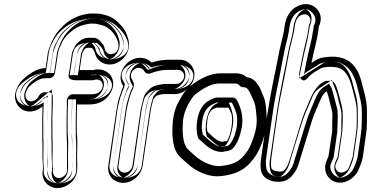

<svg xmlns="http://www.w3.org/2000/svg" viewBox="-20 -847 1826 945"><path d="M413 -612C417 -612 423 -611 431 -611H432C441 -602 444 -596 448 -582C457 -549 498 -515 552 -536C594 -553 626 -600 611 -655C605 -676 597 -698 583 -714L569 -729C550 -750 529 -764 505 -771C485 -777 472 -780 459 -780C439 -780 426 -782 405 -778C361 -770 323 -750 292 -721C267 -698 248 -672 235 -642C227 -623 218 -603 215 -584L206 -522L205 -512C168 -511 131 -491 93 -456C79 -443 69 -426 61 -407C40 -356 68 -312 105 -301C135 -292 168 -305 189 -323V-301C188 -269 187 -244 188 -224V-163L189 -136V-91C187 -61 194 -33 190 -5C186 22 197 47 214 61C267 107 361 57 360 -16C360 -32 361 -39 360 -47C358 -72 362 -136 360 -167L358 -192C358 -236 357 -271 359 -322V-333H422C460 -333 495 -348 518 -380C568 -451 513 -522 437 -502H372L375 -522L384 -582C391 -598 395 -611 413 -612ZM354 -452H433C436 -452 439 -452 441 -453C477 -465 498 -432 478 -404C468 -390 455 -383 429 -383H338C323 -383 312 -369 310 -358L309 -357V-354V-316C307 -264 308 -228 308 -184L309 -157C310 -147 310 -139 310 -129C309 -77 310 -44 310 -8C310 10 291 27 275 29C252 32 240 16 240 -7C241 -15 241 -18 240 -24C236 -69 240 -94 239 -144L238 -171V-232C237 -250 238 -274 239 -307L240 -346C240 -355 239 -362 240 -370C241 -383 232 -393 219 -393H200C187 -393 175 -383 170 -373C166 -364 160 -358 150 -353C129 -342 113 -351 107 -366C99 -384 115 -413 124 -421C162 -456 185 -462 204 -462H222C235 -462 248 -473 250 -486L256 -522L265 -584C267 -597 272 -611 280 -626C281 -627 281 -628 281 -629C289 -649 302 -668 323 -686C346 -706 369 -721 408 -728C431 -733 432 -730 452 -730C453 -730 467 -727 485 -722C500 -718 515 -708 530 -693L542 -678C558 -659 582 -600 539 -583C517 -574 501 -589 497 -602C493 -616 492 -622 486 -629C475 -642 464 -661 439 -661H424C388 -665 355 -636 344 -609C342 -604 335 -593 334 -585L325 -522L318 -479C314 -458 333 -452 354 -452ZM411 -637H413H415C418 -637 424 -636 431 -636H441L448 -630C461 -618 467 -604 472 -589C475 -577 487 -562 503 -557C512 -554 522 -554 534 -557C537 -558 539 -559 542 -560C574 -573 598 -608 587 -649C582 -668 574 -685 564 -697L551 -712C534 -730 517 -741 498 -747C478 -753 467 -755 459 -755C436 -755 428 -757 410 -753C370 -746 337 -729 309 -703C286 -682 270 -659 258 -632C250 -613 242 -595 240 -580L231 -518L226 -488L205 -487C178 -486 145 -470 109 -437C99 -428 91 -415 84 -398C68 -360 89 -332 112 -325C131 -319 157 -328 173 -342L215 -377L214 -300C213 -267 212 -244 213 -224V-163L214 -136C215 -113 214 -99 214 -90C213 -65 219 -35 214 -1C211 17 220 33 230 42C253 62 294 55 319 26C329 14 335 0 335 -15C335 -31 336 -38 335 -45C333 -74 337 -138 335 -166L333 -192C333 -238 333 -269 335 -323V-358H422C454 -358 481 -370 498 -394C523 -429 512 -458 493 -471C489 -474 485 -476 480 -478C470 -481 457 -482 443 -478L440 -477H342L350 -526L360 -588L361 -591C366 -603 376 -635 411 -637ZM354 -477H433H434C467 -487 500 -473 509 -442C514 -425 509 -406 498 -390C484 -370 461 -358 429 -358H338C338 -358 335 -356 334 -354V-353V-315C332 -263 333 -230 333 -184L334 -158C335 -148 335 -138 335 -128C334 -77 335 -44 335 -8C335 27 305 51 278 54C265 56 251 53 240 46C221 34 215 12 215 -7V-8V-9C216 -16 216 -15 215 -22C211 -70 215 -97 214 -144L213 -171V-232C212 -251 212 -273 214 -308L215 -346V-368H200C199 -368 194 -364 193 -362C187 -349 176 -338 162 -331C128 -313 95 -330 84 -356C69 -391 93 -428 107 -440C147 -477 178 -487 204 -487H222C223 -487 225 -490 225 -491L231 -526L240 -588C242 -605 247 -618 257 -638H258C267 -662 283 -685 306 -705C331 -727 360 -745 403 -753C429 -758 438 -755 453 -755C462 -755 471 -752 492 -746C512 -740 531 -728 548 -710L561 -695C577 -677 612 -609 566 -570C561 -565 555 -562 548 -559C510 -544 480 -570 473 -595C468 -612 468 -611 467 -612C452 -629 449 -636 439 -636C431 -636 426 -637 422 -637C400 -639 375 -618 367 -599L366 -598C363 -592 359 -582 359 -581L350 -518L343 -478C345 -478 350 -477 354 -477ZM407 -636 414 -637 420 -636H431H457L470 -624C483 -612 488 -601 492 -586C497 -569 514 -556 519 -555C520 -555 521 -556 525 -557C546 -565 579 -603 566 -652C561 -672 552 -691 542 -703L529 -718C512 -736 495 -745 484 -748C469 -752 460 -755 459 -755C432 -755 432 -756 420 -754C388 -748 358 -734 330 -708C307 -687 290 -664 278 -636C270 -617 262 -599 260 -582L251 -520L246 -488L206 -487C199 -487 169 -478 131 -443C121 -434 112 -420 105 -402C86 -357 118 -327 126 -324C128 -324 141 -327 151 -336L235 -407L234 -301C233 -269 232 -244 233 -224V-163L234 -136V-90C233 -63 240 -34 235 -3C232 19 242 40 252 48C263 58 261 55 269 52C287 46 315 20 315 -16C315 -32 316 -39 315 -46C313 -73 317 -136 315 -166L313 -192C313 -237 312 -269 314 -322L315 -358H422C436 -358 457 -363 476 -389C513 -441 474 -478 464 -480C463 -480 462 -481 456 -479L447 -477H323L330 -524L339 -586L340 -587C343 -595 346 -632 407 -636ZM363 -477H426C453 -483 485 -480 504 -469C512 -464 518 -459 522 -454C535 -436 534 -415 520 -395C513 -385 500 -373 477 -365C462 -360 445 -358 429 -358H355C355 -357 354 -356 354 -356V-355V-354V-316C352 -264 353 -229 353 -184L354 -158C355 -148 355 -139 355 -129C354 -78 355 -44 355 -8C355 16 336 48 284 54C229 61 205 32 199 17C196 10 195 1 195 -7V-8C196 -16 196 -16 195 -23C191 -69 195 -96 194 -144L193 -171V-232C192 -251 193 -273 194 -307L195 -343C192 -341 186 -337 181 -335C154 -321 110 -321 86 -335C72 -343 67 -351 63 -360C50 -389 69 -420 85 -434C124 -469 160 -487 204 -487H205V-489L211 -524L220 -586C222 -601 227 -616 236 -633L237 -634C246 -657 261 -679 285 -700C310 -722 340 -742 393 -752C403 -754 415 -756 426 -756C445 -756 445 -755 453 -755C478 -755 482 -752 506 -745C534 -737 552 -723 570 -704L583 -689C599 -670 647 -594 565 -562C528 -547 486 -560 470 -572C459 -580 455 -588 452 -598C448 -613 447 -617 446 -618C440 -626 434 -632 430 -636C426 -636 423 -637 419 -637C411 -634 394 -619 387 -603C384 -596 380 -588 379 -583L370 -520Z M886 -468C883 -450 866 -434 848 -434H795C781 -434 767 -430 752 -427C735 -424 720 -414 709 -401C700 -390 692 -385 687 -367L683 -350C679 -334 674 -319 671 -298L632 -31C629 -13 612 3 593 3C574 3 560 -13 563 -31L602 -298C607 -330 611 -339 616 -360L621 -377C624 -388 628 -398 634 -409C636 -412 637 -415 637 -418L639 -430C640 -439 634 -449 630 -455C620 -471 623 -492 640 -505C660 -520 681 -513 692 -494C698 -485 711 -482 721 -486C749 -497 776 -503 804 -503H857C875 -503 889 -486 886 -468ZM586 53C632 53 675 15 682 -31L721 -298C724 -319 727 -329 731 -344L735 -359C738 -363 740 -365 745 -371C754 -381 774 -383 787 -384H840C885 -384 929 -423 936 -468C943 -513 910 -553 865 -553H812C783 -553 756 -549 726 -539C714 -552 698 -560 679 -562C630 -567 587 -530 576 -486C570 -461 575 -442 587 -422C581 -410 577 -399 573 -385L567 -368C560 -346 557 -329 552 -298L513 -31C506 15 540 53 586 53ZM911 -464C907 -433 879 -409 848 -409H795C786 -409 773 -406 756 -403C746 -401 737 -394 728 -384C716 -370 714 -372 711 -361L707 -344C703 -328 699 -313 696 -294L657 -27C652 4 625 28 593 28C559 28 534 -2 539 -35L577 -302C582 -335 586 -348 591 -367H592L597 -384C601 -397 604 -407 612 -421C612 -421 613 -421 613 -422L614 -432C613 -434 611 -437 608 -442C591 -470 598 -505 625 -525C657 -549 693 -537 712 -509C742 -521 773 -528 804 -528H857C892 -528 916 -496 911 -464ZM586 28C619 28 653 -2 658 -35L696 -302C699 -324 703 -336 707 -350L712 -371L716 -375C719 -379 721 -382 726 -388C745 -410 774 -408 785 -409H786H840C872 -409 907 -439 912 -472C916 -501 898 -524 872 -528H865H812C786 -528 762 -524 734 -515L718 -510L707 -522C699 -531 689 -536 677 -537C642 -541 608 -514 600 -481C596 -463 599 -451 609 -435L616 -423L610 -410C604 -399 601 -391 597 -378L591 -361C584 -340 581 -325 577 -294L538 -27C534 2 552 24 578 28ZM931 -466C928 -447 915 -426 883 -415C874 -412 862 -409 848 -409H795C794 -409 786 -408 766 -404C764 -403 756 -398 749 -390C737 -376 736 -377 732 -363L727 -346C723 -330 719 -316 716 -296L677 -29C674 -8 655 28 593 28C525 28 516 -14 519 -33L557 -300C562 -333 566 -343 571 -364L577 -381C580 -393 585 -404 591 -416C591 -417 592 -419 592 -420L594 -432C594 -433 592 -440 587 -447C573 -470 575 -499 604 -520C610 -525 618 -529 629 -533C652 -541 682 -539 701 -531C712 -527 718 -521 723 -516C748 -523 776 -528 804 -528H857C876 -528 891 -523 901 -518C928 -504 934 -484 931 -466ZM586 28C589 28 632 10 638 -33L676 -300C679 -321 683 -334 687 -348L692 -366L694 -369C697 -373 700 -376 705 -382C711 -389 719 -394 728 -398C750 -407 773 -408 781 -409H784H840C843 -409 886 -428 892 -470C897 -505 869 -527 864 -528H812C792 -528 774 -525 749 -517L708 -503L686 -527C680 -534 672 -538 671 -538C670 -538 630 -526 620 -483C615 -462 620 -447 630 -430L634 -422L631 -415C625 -404 621 -394 617 -381L612 -364C605 -342 601 -327 597 -296L558 -29C552 10 584 28 586 28Z M1126 -367H1047C1043 -367 1039 -366 1036 -365L1023 -359C975 -340 953 -297 948 -231C947 -212 948 -195 953 -175C956 -162 963 -160 969 -154L989 -136C1011 -116 1032 -105 1053 -101C1069 -98 1075 -99 1089 -102C1102 -104 1116 -105 1130 -121C1150 -145 1162 -178 1170 -220C1178 -265 1168 -306 1156 -333C1152 -343 1144 -367 1126 -367ZM1105 -317C1109 -308 1113 -302 1117 -292C1131 -261 1116 -179 1097 -153C1093 -152 1075 -149 1072 -149C1060 -152 1047 -156 1025 -176L1006 -194C1004 -196 1003 -196 1001 -198C998 -212 997 -225 998 -232C998 -233 999 -233 999 -234C1000 -262 1005 -280 1009 -287C1022 -310 1024 -308 1045 -317ZM1175 -418C1189 -418 1196 -414 1202 -404L1209 -394C1213 -386 1216 -379 1219 -372C1230 -345 1235 -346 1240 -302C1246 -252 1246 -222 1226 -165C1216 -136 1206 -116 1200 -107C1169 -62 1145 -38 1067 -30C1038 -27 1005 -37 968 -59C944 -74 930 -90 907 -110C886 -128 874 -174 881 -256C886 -306 922 -368 943 -384C990 -420 1028 -436 1057 -436H1137C1147 -436 1153 -433 1159 -426C1163 -421 1170 -418 1175 -418ZM1194 -467C1181 -479 1164 -486 1144 -486H1064C1017 -486 967 -463 915 -422C894 -406 879 -382 860 -348C845 -322 835 -289 831 -254C823 -168 832 -105 870 -71C895 -49 911 -32 937 -15C980 11 1022 24 1065 20C1127 14 1176 -6 1209 -43C1221 -56 1231 -70 1241 -84C1262 -115 1289 -192 1292 -240C1294 -280 1290 -345 1277 -372C1268 -391 1264 -408 1253 -425L1246 -434C1235 -452 1218 -464 1194 -467ZM1124 -342C1127 -338 1130 -331 1133 -323C1143 -300 1153 -263 1146 -225C1139 -185 1127 -156 1111 -137C1104 -129 1101 -129 1084 -126C1069 -123 1069 -123 1057 -125C1042 -128 1025 -137 1005 -155L985 -173C981 -177 978 -179 978 -179C978 -179 977 -180 977 -181C973 -199 972 -212 973 -229C977 -291 996 -321 1032 -336L1046 -342H1047ZM1121 -342 1128 -328C1133 -318 1135 -311 1139 -302C1159 -257 1141 -173 1117 -139L1112 -132L1104 -129C1096 -127 1083 -124 1073 -124H1069L1066 -125C1053 -128 1034 -135 1009 -157L989 -175L984 -180L978 -185L977 -192C973 -209 972 -221 974 -236C976 -266 980 -286 988 -300C1002 -325 1018 -332 1035 -340L1040 -342ZM1177 -443C1171 -449 1169 -452 1163 -455C1155 -459 1145 -461 1137 -461H1057C1019 -461 976 -442 927 -404C897 -381 862 -317 856 -259C848 -176 858 -119 890 -91C912 -72 928 -55 955 -37C995 -13 1032 -1 1069 -5C1153 -14 1188 -45 1221 -93C1230 -106 1238 -127 1249 -157C1270 -217 1270 -254 1264 -305C1259 -350 1251 -359 1242 -381C1239 -389 1236 -397 1231 -406L1230 -407L1224 -417C1219 -425 1216 -429 1209 -434C1199 -441 1185 -443 1177 -443ZM1191 -442C1209 -439 1217 -433 1225 -421L1232 -411C1241 -398 1244 -383 1254 -361C1263 -343 1269 -279 1267 -242C1265 -201 1237 -123 1220 -98C1211 -85 1201 -72 1190 -60C1163 -29 1120 -11 1062 -5C1026 -1 990 -13 950 -37C926 -53 913 -67 887 -90C859 -114 847 -166 855 -251C858 -283 869 -313 882 -336C901 -370 915 -390 931 -402C981 -441 1026 -461 1064 -461H1144C1158 -461 1169 -456 1177 -449L1183 -444ZM1106 -342H1057L1050 -339C1022 -328 998 -295 993 -230C992 -212 992 -197 997 -178C998 -175 999 -174 999 -174C999 -174 1002 -172 1007 -168L1027 -150C1047 -132 1064 -125 1067 -124C1068 -124 1072 -125 1075 -126C1081 -127 1085 -127 1086 -127C1087 -127 1088 -129 1090 -131C1107 -151 1117 -182 1125 -223C1133 -264 1123 -303 1112 -327C1110 -332 1109 -337 1106 -342ZM1139 -342H1030L1018 -337C1002 -330 979 -318 966 -295C959 -283 956 -265 954 -235V-234C953 -224 953 -211 956 -195L957 -190L962 -185L967 -180L987 -162C1012 -140 1037 -131 1052 -127L1062 -124H1074C1096 -124 1102 -127 1117 -131L1132 -135L1138 -144C1162 -178 1178 -257 1160 -298C1156 -307 1154 -314 1149 -324ZM1195 -441C1183 -452 1161 -461 1137 -461H1057C1000 -461 954 -436 906 -399C875 -375 842 -313 836 -258C828 -175 837 -125 869 -97C891 -78 905 -61 934 -42C974 -17 1021 1 1075 -5C1174 -16 1211 -52 1242 -98C1250 -110 1260 -130 1270 -160C1291 -219 1290 -254 1284 -304C1279 -348 1273 -353 1263 -377C1260 -385 1257 -392 1252 -401L1251 -402L1245 -412C1238 -423 1223 -436 1195 -441ZM1183 -443C1187 -442 1195 -441 1204 -426L1210 -416C1219 -402 1224 -386 1234 -366C1244 -346 1249 -279 1247 -241C1244 -197 1216 -119 1198 -93C1189 -80 1179 -66 1168 -54C1141 -23 1104 -10 1056 -5C1036 -3 1009 -8 970 -32C948 -46 934 -61 908 -84C880 -108 868 -167 876 -252C879 -285 890 -316 903 -340C922 -374 938 -397 952 -408C1003 -448 1044 -461 1064 -461H1144C1144 -461 1149 -460 1155 -454L1165 -446Z M1506 -757C1509 -748 1509 -740 1503 -729C1501 -726 1500 -723 1500 -720L1497 -698C1494 -677 1490 -657 1485 -640C1473 -595 1461 -530 1451 -478C1451 -478 1466 -430 1494 -463C1514 -487 1530 -492 1556 -509C1562 -513 1579 -518 1605 -518C1647 -518 1671 -509 1692 -472C1706 -446 1709 -430 1716 -403C1726 -363 1737 -335 1736 -283C1735 -248 1738 -229 1732 -189L1716 -76C1716 -74 1709 -52 1697 -22C1693 -13 1687 -7 1677 -2C1646 14 1621 -15 1634 -43L1643 -63C1647 -72 1646 -71 1647 -77L1665 -202V-205L1666 -221C1667 -257 1670 -294 1662 -325C1656 -348 1652 -369 1645 -391C1638 -412 1636 -427 1623 -442C1615 -451 1605 -449 1589 -449C1578 -449 1565 -439 1559 -435C1548 -428 1543 -420 1534 -409C1523 -395 1514 -377 1504 -353C1481 -299 1474 -287 1455 -224C1436 -160 1426 -125 1408 -68L1399 -42C1395 -30 1388 -19 1378 -8C1375 -5 1367 0 1343 -4C1321 -8 1316 -15 1315 -23C1313 -35 1313 -49 1315 -66L1345 -279C1349 -310 1354 -336 1358 -357C1375 -439 1390 -519 1405 -599C1410 -625 1424 -672 1428 -698L1431 -719C1436 -752 1447 -765 1461 -772C1484 -783 1500 -773 1506 -757ZM1445 -817C1407 -799 1387 -762 1381 -719L1378 -698C1374 -673 1361 -626 1356 -601C1335 -491 1312 -394 1295 -279L1265 -66C1262 -45 1261 -26 1265 -8C1270 22 1296 40 1328 46C1358 51 1390 47 1413 23C1429 6 1440 -11 1447 -32L1456 -60C1474 -118 1484 -151 1504 -216C1523 -280 1527 -285 1550 -339C1563 -371 1570 -386 1588 -398C1594 -382 1600 -360 1604 -341C1608 -324 1617 -298 1616 -277C1615 -252 1615 -238 1615 -215V-200L1597 -79L1588 -57C1566 -6 1594 36 1629 48C1678 64 1726 29 1743 -8C1757 -39 1764 -62 1766 -76L1782 -189C1788 -229 1785 -253 1786 -289C1787 -336 1780 -367 1770 -403C1760 -439 1756 -468 1738 -500C1712 -547 1668 -570 1611 -568C1582 -567 1555 -564 1533 -550C1526 -545 1520 -541 1513 -537C1525 -600 1539 -639 1547 -698L1549 -716C1559 -736 1562 -760 1554 -780C1541 -815 1497 -842 1445 -817ZM1529 -766C1535 -750 1535 -736 1525 -717C1525 -717 1524 -717 1524 -716L1521 -694C1518 -672 1514 -652 1509 -634C1498 -593 1487 -532 1477 -481C1500 -507 1519 -515 1542 -530C1555 -539 1576 -543 1605 -543C1651 -543 1689 -530 1714 -484C1730 -455 1735 -435 1741 -409C1750 -371 1762 -338 1761 -282C1760 -249 1763 -227 1757 -185L1741 -72C1740 -62 1732 -45 1720 -13V-12V-11C1714 2 1703 13 1689 20C1658 36 1625 24 1612 -2C1604 -17 1603 -34 1612 -54L1620 -73C1621 -76 1621 -77 1622 -79V-81L1640 -205V-206L1641 -222C1642 -259 1645 -293 1638 -318C1631 -342 1627 -363 1621 -383C1614 -406 1613 -415 1606 -424H1589C1588 -424 1581 -419 1573 -414C1566 -410 1563 -406 1554 -394C1545 -383 1537 -366 1527 -343C1504 -288 1498 -279 1479 -217C1460 -153 1450 -118 1432 -61L1423 -34V-33C1417 -18 1408 -4 1396 9C1385 20 1367 26 1339 21C1312 16 1294 1 1291 -19C1289 -32 1287 -50 1290 -70L1320 -283C1325 -314 1330 -340 1334 -362C1351 -444 1366 -523 1381 -604C1386 -631 1400 -679 1403 -702L1406 -723C1411 -760 1427 -784 1450 -795C1484 -811 1518 -795 1529 -766ZM1456 -794C1496 -813 1522 -794 1530 -772C1535 -759 1534 -741 1527 -726L1525 -723L1522 -702C1514 -646 1501 -606 1488 -542L1477 -485L1526 -516C1533 -520 1540 -524 1547 -529C1562 -539 1583 -542 1612 -543C1661 -545 1695 -527 1716 -488C1731 -460 1736 -435 1746 -397C1756 -362 1762 -334 1761 -290C1760 -252 1762 -231 1757 -193L1741 -80C1740 -70 1733 -48 1720 -18C1707 10 1669 36 1637 25C1615 18 1594 -9 1611 -47L1622 -72L1640 -198V-214C1640 -237 1640 -252 1641 -276C1642 -305 1631 -332 1628 -347C1624 -366 1619 -389 1612 -407L1600 -436L1574 -419C1549 -402 1540 -380 1527 -349C1505 -296 1500 -289 1480 -224C1460 -159 1450 -125 1432 -67L1424 -40C1417 -22 1408 -8 1394 6C1379 22 1358 26 1332 21C1306 16 1293 5 1290 -13C1287 -29 1286 -43 1289 -62L1320 -275C1336 -389 1359 -485 1380 -596C1384 -619 1398 -666 1402 -694L1405 -715C1410 -753 1428 -781 1456 -794ZM1550 -762C1547 -771 1541 -781 1528 -789C1503 -805 1459 -804 1432 -791C1403 -777 1391 -755 1386 -721L1383 -700C1379 -675 1366 -628 1361 -601C1346 -521 1331 -442 1314 -360C1310 -338 1304 -312 1300 -281L1270 -68C1267 -49 1268 -34 1270 -21C1272 -8 1289 13 1330 20C1371 27 1406 15 1418 3C1430 -10 1439 -22 1444 -37L1452 -64C1470 -121 1481 -156 1500 -220C1519 -283 1525 -292 1548 -347C1558 -371 1566 -387 1575 -399C1583 -409 1588 -414 1591 -417C1594 -409 1596 -400 1600 -387C1606 -366 1610 -345 1617 -321C1624 -294 1622 -257 1621 -221L1620 -205V-204L1602 -79C1601 -73 1604 -80 1599 -69L1591 -49C1581 -26 1584 -2 1611 15C1635 30 1680 31 1708 17C1726 8 1735 -4 1741 -16C1754 -48 1760 -67 1761 -74L1777 -187C1783 -228 1780 -249 1781 -283C1782 -337 1770 -367 1761 -406C1755 -432 1750 -451 1735 -479C1712 -521 1667 -543 1605 -543C1569 -543 1540 -537 1522 -525C1515 -521 1508 -517 1503 -514C1511 -558 1520 -603 1529 -637C1534 -655 1538 -674 1541 -696L1545 -718C1545 -719 1546 -721 1546 -722C1554 -736 1555 -749 1550 -762ZM1474 -798C1452 -788 1431 -758 1425 -717L1422 -696C1418 -669 1404 -622 1400 -599C1379 -489 1356 -391 1340 -277L1309 -64C1306 -44 1306 -28 1310 -11C1314 14 1331 20 1341 22C1353 24 1359 26 1373 12C1387 -2 1396 -18 1403 -37L1411 -64C1429 -122 1439 -156 1459 -221C1479 -286 1485 -292 1507 -345C1520 -376 1526 -396 1554 -414L1613 -453L1632 -403C1639 -386 1644 -363 1648 -344C1652 -328 1662 -301 1661 -276C1660 -252 1660 -238 1660 -215V-199L1642 -75L1632 -52C1612 -6 1644 24 1652 27H1654C1658 27 1687 12 1699 -14C1713 -44 1719 -66 1721 -78L1737 -191C1743 -230 1740 -252 1741 -289C1742 -335 1736 -364 1726 -399C1716 -436 1711 -464 1695 -493C1671 -536 1641 -544 1614 -543C1588 -542 1577 -541 1567 -534C1560 -529 1553 -524 1546 -520L1452 -461L1468 -540C1480 -604 1494 -643 1502 -700L1505 -720L1506 -722C1514 -739 1516 -759 1510 -775C1503 -792 1487 -801 1485 -802C1485 -802 1481 -801 1474 -798Z"/></svg>

Font: AppleStorm
Style: XbdFaxIta
Weight: 800
Foundry: Cannot Into Space Fonts
Version: Version 1.01